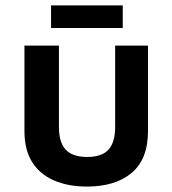

<svg xmlns="http://www.w3.org/2000/svg" viewBox="-20 -672 635 707"><path d="M300 15Q231 15 179 -7.5Q127 -30 98.5 -75Q70 -120 70 -190V-504H197V-204Q197 -148 222 -121Q247 -94 301 -94Q355 -94 379.5 -121Q404 -148 404 -204V-504H525V-190Q525 -86 465 -35.5Q405 15 300 15ZM168 -569V-652H432V-569Z"/></svg>

Font: Maven Pro SemiBold
Style: Regular
Weight: 600
Designer: Joe Prince
Foundry: Joe Prince
Version: Version 2.103